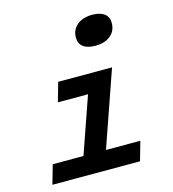

<svg xmlns="http://www.w3.org/2000/svg" viewBox="-110 -831 834 923"><g transform="rotate(-15 307.0 -370.0)"><path d="M514 -678Q514 -639 486 -615.5Q458 -592 410 -592Q371 -592 350 -608Q329 -624 329 -654Q329 -692 357 -716Q385 -740 433 -740Q472 -740 493 -724Q514 -708 514 -678ZM37 0 64 -95H217L315 -376H165L192 -471H460L329 -95H500L473 0Z"/></g></svg>

Font: Intel One Mono Medium
Style: Italic
Weight: 500
Italic angle: -16°
Monospace: yes
Designer: Fred Shallcrass
Foundry: Frere-Jones Type LLC
Version: Version 1.400;hotconv 1.1.0;makeotfexe 2.6.0;FJTRelease1.4